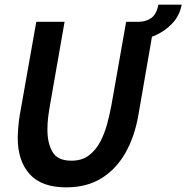

<svg xmlns="http://www.w3.org/2000/svg" viewBox="-20 -794 804 828"><path d="M265.5 14Q159.5 14 108 -43Q56.5 -100 56.5 -199.5Q56.5 -217 58.8 -245.2Q61 -273.5 65.5 -299L136.5 -700H258.5L196 -343Q190 -308.5 187.2 -284.8Q184.5 -261 184.5 -234Q184.5 -176.5 206.5 -138.8Q228.5 -101 288 -101Q332.5 -101 362.2 -123Q392 -145 411.2 -180.8Q430.5 -216.5 442 -259.2Q453.5 -302 461 -343L524 -700H646.5L577 -299Q561 -205.5 521 -135Q481 -64.5 417.5 -25.2Q354 14 265.5 14ZM562 -621.5 577 -700Q609.5 -700 632.5 -716.5Q655.5 -733 663 -774H763.5Q755 -726.5 722.2 -692.2Q689.5 -658 646.2 -639.8Q603 -621.5 562 -621.5Z"/></svg>

Font: Cabin Condensed
Style: Bold Italic
Weight: 700
Width: 3
Italic angle: -10°
Designer: Pablo Impallari
Foundry: Pablo Impallari. http://www.impallari.com Igino Marini. http://www.ikern.com
Version: Version 3.001; ttfautohint (v1.8.3)